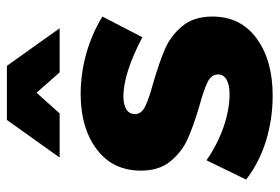

<svg xmlns="http://www.w3.org/2000/svg" viewBox="-147 -656 811 557"><g transform="rotate(-90 258.5 -377.5)"><path d="M257 -425Q234 -425 220 -416.5Q206 -408 206 -391Q206 -373 228 -362Q250 -351 298 -338Q356 -321 394.5 -304.5Q433 -288 461 -254.5Q489 -221 489 -167Q489 -85 425.5 -38.5Q362 8 260 8Q191 8 128 -11.5Q65 -31 16 -69L72 -184Q118 -152 168.5 -134.5Q219 -117 264 -117Q290 -117 305.5 -125.5Q321 -134 321 -150Q321 -170 298.5 -181Q276 -192 228 -205Q171 -222 134 -238.5Q97 -255 69.5 -288Q42 -321 42 -374Q42 -456 104 -502.5Q166 -549 264 -549Q323 -549 380.5 -533Q438 -517 489 -486L429 -370Q324 -425 257 -425ZM455 -610H327L268 -677L208 -610H80L189 -763H346Z"/></g></svg>

Font: Gontserrat
Style: Bold
Weight: 700
Designer: Julieta Ulanovsky
Foundry: Julieta Ulanovsky
Version: Version 6.001